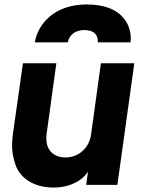

<svg xmlns="http://www.w3.org/2000/svg" viewBox="-20 -830 640 862"><path d="M284 -640C292 -675 319 -695 359 -695C400 -695 419 -675 419 -646C419 -644 419 -642 419 -640H566C567 -646 567 -652 567 -658C567 -723 524 -810 370 -810C220 -810 150 -719 136 -640ZM220 12C256 12 289 5 318 -10C341 -21 360 -37 375 -59L367 0H507L583 -546H433L389 -227C381 -165 332 -123 274 -123C255 -123 238 -127 224 -136C196 -153 188 -182 188 -209C188 -215 188 -221 189 -227L233 -546H83L38 -229C36 -211 34 -194 34 -178C34 -150 39 -122 49 -92C68 -33 129 12 220 12Z"/></svg>

Font: Plus Jakarta Sans ExtraBold
Style: Italic
Weight: 800
Italic angle: -8°
Designer: Gumpita Rahayu
Foundry: Tokotype
Version: Version 2.071;gftools[0.9.30]